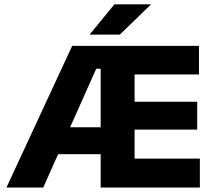

<svg xmlns="http://www.w3.org/2000/svg" viewBox="-20 -846 962 866"><path d="M9 0 305.5 -639H463.5L462.5 -536H414L175 0ZM172 -150.5V-272H459.5V-150.5ZM479.5 0V-130.5H881.5V0ZM434 0V-639H587V0ZM523.5 -261.5V-387H869.5V-261.5ZM479.5 -510V-639H877.5V-510ZM496 -826.5H660V-825L520.5 -690H385.5V-691.5Z"/></svg>

Font: Anek Latin
Style: Bold
Weight: 700
Designer: Yesha Goshar
Foundry: Ek Type
Version: Version 1.003